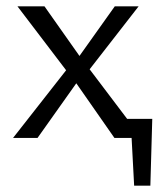

<svg xmlns="http://www.w3.org/2000/svg" viewBox="-20 -434 508 604"><path d="M188 -213 35 -414H120L230 -258L341 -414H416L262 -216L380 -60H459L453 150H402L394 0H340L220 -172L98 0H21Z"/></svg>

Font: QiushuiShotai Bright
Style: Regular
Weight: 400
Designer: Christian Thalmann (Catharsis Fonts)
Version: Version 1.250;